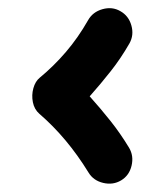

<svg xmlns="http://www.w3.org/2000/svg" viewBox="-20 -538 360 462"><path d="M271.5 -104Q252 -92.3 228.3 -97.9Q204.6 -103.5 192.9 -123Q141.6 -206.5 74.7 -264.2Q62.5 -274.9 59.1 -292Q55.7 -309.1 60.3 -325.7Q64.9 -342.3 75.7 -351.1Q109.4 -378.9 138.7 -413.1Q168 -447.3 191.9 -489.3Q203.1 -509.3 226.6 -515.9Q250 -522.5 269.5 -511.2Q289.6 -500 296.1 -476.8Q302.7 -453.6 291.5 -433.6Q270.5 -397 246.3 -366.5Q222.2 -335.9 195.8 -306.2Q221.7 -277.3 245.6 -247.3Q269.5 -217.3 290.5 -182.6Q302.2 -163.1 296.6 -139.4Q291 -115.7 271.5 -104Z"/></svg>

Font: Mikhak-FD Black
Style: Regular
Weight: 900
Designer: Amin Abedi
Version: Version 3.2